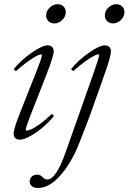

<svg xmlns="http://www.w3.org/2000/svg" viewBox="-20 -664 622 928"><path d="M242.2 -550.8Q225.1 -550.8 214.1 -561.8Q203.1 -572.8 203.1 -588.9Q203.1 -610.8 220 -627.2Q236.8 -643.6 258.3 -643.6Q275.9 -643.6 286.9 -632.8Q297.9 -622.1 297.9 -605.5Q297.9 -584 280.8 -567.4Q263.7 -550.8 242.2 -550.8ZM525.9 -550.8Q508.8 -550.8 497.8 -561.8Q486.8 -572.8 486.8 -588.9Q486.8 -610.8 503.7 -627.2Q520.5 -643.6 542 -643.6Q559.6 -643.6 570.6 -632.8Q581.5 -622.1 581.5 -605.5Q581.5 -584 564.5 -567.4Q547.4 -550.8 525.9 -550.8ZM75.2 11.2Q62 11.2 54 3.2Q45.9 -4.9 45.9 -18.6Q45.9 -42 81.1 -129.4L153.8 -313Q182.6 -385.3 182.6 -397.5Q182.6 -401.4 178.2 -401.4Q172.4 -401.4 157.5 -394Q142.6 -386.7 114.7 -366.9Q86.9 -347.2 56.6 -319.8L45.9 -329.6Q80.6 -372.6 132.3 -408.7Q184.1 -444.8 210 -444.8Q223.6 -444.8 231.7 -437Q239.7 -429.2 239.7 -416Q239.7 -394.5 205.1 -305.2L134.3 -124Q104.5 -49.3 104.5 -36.6Q104.5 -32.7 108.4 -32.7Q115.2 -32.7 128.9 -38.1Q142.6 -43.5 170.9 -63.2Q199.2 -83 231 -113.8L240.7 -103Q202.6 -56.6 153.1 -22.7Q103.5 11.2 75.2 11.2ZM164.6 244.6Q144.5 244.6 134 235.8Q123.5 227.1 123.5 212.9Q123.5 197.8 134 189Q144.5 180.2 159.7 180.2Q174.8 180.2 185.5 191.9Q196.3 203.6 209.5 203.6Q250.5 203.6 297.4 71.3L433.1 -313Q459 -386.7 459 -397.5Q459 -401.4 455.6 -401.4Q449.2 -401.4 434.3 -394Q419.4 -386.7 391.8 -367.2Q364.3 -347.7 334 -320.3L323.2 -329.6Q357.9 -373 409.4 -408.9Q460.9 -444.8 486.8 -444.8Q500.5 -444.8 508.3 -437Q516.1 -429.2 516.1 -416Q516.1 -392.1 485.4 -305.2L418.5 -116.7Q398.4 -61.5 361.8 30.8Q324.7 124 271.2 184.3Q217.8 244.6 164.6 244.6Z"/></svg>

Font: Elstob Light
Style: Italic
Weight: 300
Italic angle: -20°
Designer: Peter S. Baker
Version: Version 1.015